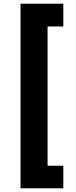

<svg xmlns="http://www.w3.org/2000/svg" viewBox="-20 -852 410 1037"><path d="M91 -832V165H322V43H237V-709H322V-832Z"/></svg>

Font: Noto Sans Devanagari UI Condensed Black
Style: Regular
Weight: 900
Width: 3
Designer: Jelle Bosma - Monotype Design Team
Foundry: Monotype Imaging Inc.
Version: Version 2.004